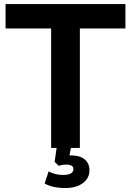

<svg xmlns="http://www.w3.org/2000/svg" viewBox="-20 -739 654 959"><path d="M7.8 -718.8H606.4V-596.7H378.9V0H334L327.1 37.1H335Q377.9 37.1 402.3 56.6Q426.8 76.2 426.8 111.3Q426.8 151.4 393.6 175.8Q360.4 200.2 306.6 200.2Q243.2 200.2 203.1 177.7L222.7 117.2Q255.9 134.8 293.9 134.8Q346.7 134.8 346.7 105.5Q346.7 83 309.6 83Q294.9 83 272.5 88.9L252.9 69.3L262.7 0H235.4V-596.7H7.8Z"/></svg>

Font: Min Sans Bold
Style: Regular
Weight: 700
Designer: Jinseong-Kim, NotoSansCJK, Nunito
Foundry: Jinseong-Kim
Version: Version 1.400;Glyphs 3.1.2 (3151)